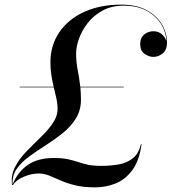

<svg xmlns="http://www.w3.org/2000/svg" viewBox="-20 -780 742 830"><path d="M198 -510Q198 -585 236.8 -641.2Q275.5 -697.5 344.5 -728.8Q413.5 -760 504 -760Q570 -760 614 -736Q658 -712 680 -674.5Q702 -637 702 -596Q702 -565 683.8 -549.5Q665.5 -534 643 -534Q624.5 -534 605.2 -547Q586 -560 586 -590Q586 -616.5 603.5 -630.8Q621 -645 643 -645Q666 -645 681 -630.8Q696 -616.5 699 -601Q699 -637 678.5 -672.5Q658 -708 616.8 -731.8Q575.5 -755.5 514 -755.5Q462 -755.5 423.2 -734.2Q384.5 -713 359.2 -680.5Q334 -648 321.5 -613Q309 -578 309 -550Q309 -510.5 315.8 -477.8Q322.5 -445 327 -405H515V-402.5H327.5Q328.5 -390.5 329.2 -377.5Q330 -364.5 330 -350Q330 -303 308 -267.8Q286 -232.5 251.5 -204.8Q217 -177 178.8 -152.8Q140.5 -128.5 106.8 -104Q73 -79.5 52.5 -50.2Q32 -21 34.5 17Q57 -37 100.2 -67Q143.5 -97 212 -97Q249.5 -97 273.2 -91.8Q297 -86.5 316.5 -80Q336 -73.5 359 -68.2Q382 -63 417.5 -63Q459 -63 494.2 -69.5Q529.5 -76 554.5 -96Q579.5 -116 589.5 -157H592Q582 -84.5 551.5 -43.8Q521 -3 478.8 13.5Q436.5 30 392 30Q340.5 30 304.5 21Q268.5 12 241.8 0Q215 -12 192.8 -21Q170.5 -30 147 -30Q116.5 -30 83.5 -16.2Q50.5 -2.5 35.5 20H32Q26.5 -21.5 44.5 -57Q62.5 -92.5 92.8 -123.8Q123 -155 154.2 -185Q185.5 -215 207.2 -246Q229 -277 229 -311Q229 -332 223.8 -354.5Q218.5 -377 212.5 -402.5H65V-405H212Q206.5 -428 202.2 -454Q198 -480 198 -510Z"/></svg>

Font: Bodoni* 72pt
Style: Italic
Weight: 400
Italic angle: -13°
Version: Version 2.3